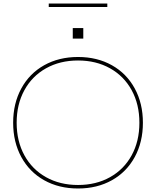

<svg xmlns="http://www.w3.org/2000/svg" viewBox="-20 -1065 890 1095"><path d="M55 -365Q55 -475 101.5 -560.5Q148 -646 232 -693Q316 -740 425 -740Q534 -740 618 -693Q702 -646 748.5 -560.5Q795 -475 795 -365Q795 -255 748.5 -169.5Q702 -84 618 -37Q534 10 425 10Q316 10 232 -37Q148 -84 101.5 -169.5Q55 -255 55 -365ZM425 -10Q528 -10 607.5 -54.5Q687 -99 731 -179.5Q775 -260 775 -365Q775 -470 731 -550.5Q687 -631 607.5 -675.5Q528 -720 425 -720Q322 -720 242.5 -675.5Q163 -631 119 -550.5Q75 -470 75 -365Q75 -260 119 -179.5Q163 -99 242.5 -54.5Q322 -10 425 -10ZM395 -905H455V-845H395ZM258 -1045H592V-1025H258Z"/></svg>

Font: Enso Thin
Style: Regular
Weight: 100
Designer: Coji Morishita
Foundry: UNDERFOREST DESIGN
Version: Version 1.000